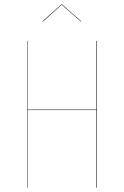

<svg xmlns="http://www.w3.org/2000/svg" viewBox="-20 -870 575 890"><path d="M179.2 -770 176.8 -771 265.1 -850.1H267.1L356.9 -771L355 -770L266.1 -848.1ZM426.8 0V-359.9H107.9V0H106V-680.2H107.9V-361.8H426.8V-680.2H429.2V0Z"/></svg>

Font: Fira Sans Compressed Two
Style: Regular
Weight: 100
Width: 1
Designer: Carrois Corporate & Edenspiekermann AG
Foundry: Carrois Corporate GbR & Edenspiekermann AG
Version: Version 4.203;PS 004.203;hotconv 1.0.88;makeotf.lib2.5.64775